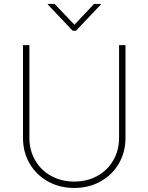

<svg xmlns="http://www.w3.org/2000/svg" viewBox="-20 -934 747 966"><path d="M611.3 -707V-239.3Q611.3 -168.5 577.9 -111.1Q544.4 -53.7 485.6 -21Q426.8 11.7 353.5 11.7Q280.3 11.7 221.4 -21Q162.6 -53.7 129.2 -111.1Q95.7 -168.5 95.7 -239.3V-707H127.9V-240.2Q127.9 -177.7 157 -127.4Q186 -77.1 237.5 -48.8Q289.1 -20.5 353.5 -20.5Q418 -20.5 469.5 -48.8Q521 -77.1 550 -127.4Q579.1 -177.7 579.1 -240.2V-707ZM354.5 -809.6 453.1 -914.1H487.3V-911.1L362.3 -779.3H345.7L220.7 -911.1V-914.1H254.9Z"/></svg>

Font: Pretendard Std Thin
Style: Regular
Weight: 100
Designer: Base glyphs from Inter by Rasmus Andersson; Hangeul glyphs from Noto Sans CJK(Source Han Sans) by Jang Soo-young and Kan
Foundry: Kil Hyung-jin
Version: Version 1.309